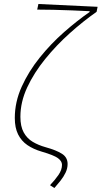

<svg xmlns="http://www.w3.org/2000/svg" viewBox="-20 -754 508 960"><path d="M252 186 230 172Q255 146 272.5 120.5Q290 95 290 70Q290 52 270 37Q250 22 188 4Q147 -8 117 -28.5Q87 -49 70.5 -82Q54 -115 54 -164Q54 -244 88.5 -320.5Q123 -397 179 -466.5Q235 -536 300.5 -593.5Q366 -651 428 -694V-698Q389 -700 341 -702Q293 -704 246.5 -705Q200 -706 166 -706L172 -734L468 -720L463 -695Q396 -648 329 -588Q262 -528 206 -459Q150 -390 116 -317Q82 -244 82 -170Q82 -122 98.5 -92Q115 -62 143.5 -45Q172 -28 208 -18Q262 -3 290 15Q318 33 318 66Q318 88 308 109Q298 130 282.5 149.5Q267 169 252 186Z"/></svg>

Font: Source Sans Variable
Style: Italic
Weight: 200
Italic angle: -11°
Designer: Paul D. Hunt
Foundry: Adobe Systems Incorporated
Version: Version 3.006;hotconv 1.0.111;makeotfexe 2.5.65597